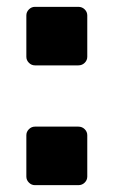

<svg xmlns="http://www.w3.org/2000/svg" viewBox="-20 -541 332 561"><path d="M82 -350Q72 -350 64.5 -357.5Q57 -365 57 -375V-496Q57 -506 64.5 -513.5Q72 -521 82 -521H209Q220 -521 227.5 -513.5Q235 -506 235 -496V-375Q235 -365 227.5 -357.5Q220 -350 209 -350ZM82 0Q72 0 64.5 -7.5Q57 -15 57 -25V-146Q57 -156 64.5 -163.5Q72 -171 82 -171H209Q220 -171 227.5 -163.5Q235 -156 235 -146V-25Q235 -15 227.5 -7.5Q220 0 209 0Z"/></svg>

Font: DVN-Rubik
Style: Bold
Weight: 700
Designer: Hubert and Fischer
Foundry: Hubert & Fischer
Version: Version 2.102